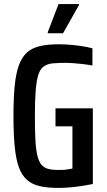

<svg xmlns="http://www.w3.org/2000/svg" viewBox="-20 -913 525 941"><path d="M265 8Q211 8 173.5 -1Q136 -10 111 -32.5Q86 -55 72 -94.5Q58 -134 52 -195.5Q46 -257 46 -344Q46 -431 52 -492Q58 -553 72.5 -593Q87 -633 112 -655.5Q137 -678 175.5 -687Q214 -696 269 -696Q295 -696 325 -693.5Q355 -691 383.5 -686.5Q412 -682 433 -676V-592Q405 -597 381.5 -599.5Q358 -602 339 -603.5Q320 -605 305 -605Q266 -605 239 -602.5Q212 -600 194.5 -587.5Q177 -575 168 -547Q159 -519 155 -470Q151 -421 151 -344Q151 -275 153.5 -227.5Q156 -180 163 -151Q170 -122 182.5 -106.5Q195 -91 215.5 -85.5Q236 -80 266 -80Q278 -80 289.5 -80.5Q301 -81 312.5 -83Q324 -85 335 -87V-294H252V-382H435V-11Q410 -6 380.5 -1.5Q351 3 321.5 5.5Q292 8 265 8ZM214 -750V-755L267 -893H367V-888L289 -750Z"/></svg>

Font: Saira Condensed SemiBold
Style: Regular
Weight: 600
Width: 3
Designer: Hector Gatti with collaboration of the Omnibus-Type team
Foundry: Omnibus-Type
Version: Version 1.100